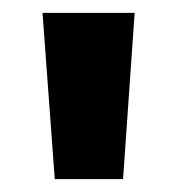

<svg xmlns="http://www.w3.org/2000/svg" viewBox="-20 -734 275 298"><path d="M189 -714H46L65 -456H171Z"/></svg>

Font: Noto Sans Myanmar UI ExtraCondensed
Style: Bold
Weight: 700
Width: 2
Designer: Monotype Design Team
Foundry: Monotype Imaging Inc.
Version: Version 2.103